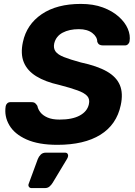

<svg xmlns="http://www.w3.org/2000/svg" viewBox="-20 -730 691 981"><path d="M273 10Q177 10 115.5 -17.5Q54 -45 27.5 -90.5Q1 -136 9 -187Q10 -195 16.5 -201.5Q23 -208 32 -208H141Q154 -208 160 -202.5Q166 -197 171 -189Q174 -172 186.5 -156Q199 -140 223 -129.5Q247 -119 284 -119Q350 -119 388 -140Q426 -161 434 -197Q440 -223 426 -239Q412 -255 376.5 -268Q341 -281 283 -296Q211 -312 165 -340.5Q119 -369 101.5 -412Q84 -455 97 -515Q116 -605 193 -657.5Q270 -710 393 -710Q457 -710 505.5 -692Q554 -674 586.5 -645Q619 -616 633 -583Q647 -550 642 -519Q641 -511 634.5 -504.5Q628 -498 619 -498H505Q495 -498 488 -502Q481 -506 477 -516Q477 -542 451.5 -561.5Q426 -581 383 -581Q334 -581 300 -563Q266 -545 257 -508Q252 -484 263.5 -467.5Q275 -451 306.5 -438.5Q338 -426 393 -411Q477 -393 526 -365Q575 -337 592.5 -295Q610 -253 597 -193Q576 -93 493 -41.5Q410 10 273 10ZM141 231Q132 231 127.5 224Q123 217 127 208L173 83Q178 70 188 60Q198 50 214 50H314Q321 50 325 55.5Q329 61 328 67Q327 74 323 81L249 204Q243 214 233.5 222.5Q224 231 209 231Z"/></svg>

Font: Rubik SemiBold
Style: Italic
Weight: 600
Italic angle: -12°
Designer: Hubert and Fischer
Foundry: Hubert and Fischer
Version: Version 2.300;gftools[0.9.30]